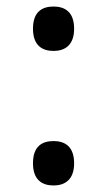

<svg xmlns="http://www.w3.org/2000/svg" viewBox="-20 -561 326 588"><path d="M144 -405C178 -405 207 -422 207 -473C207 -525 178 -541 144 -541C109 -541 81 -525 81 -473C81 -422 109 -405 144 -405ZM144 7C178 7 207 -10 207 -61C207 -113 178 -129 144 -129C109 -129 81 -113 81 -61C81 -10 109 7 144 7Z"/></svg>

Font: Noto Serif Balinese
Style: Regular
Weight: 400
Designer: Monotype Design Team
Foundry: Monotype Imaging Inc.
Version: Version 2.005